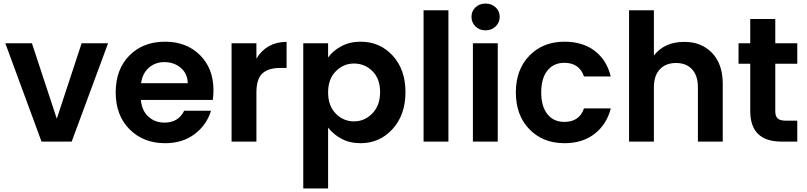

<svg xmlns="http://www.w3.org/2000/svg" viewBox="-20 -798 4545 1082"><path d="M10 -554H160L300 -129L440 -554H589L384 0H214Z M906 -448Q855 -448 819 -416.5Q783 -385 775 -329H1038Q1037 -383 999 -415.5Q961 -448 906 -448ZM1169 -174Q1145 -94 1077 -42.5Q1009 9 910 9Q788 9 710 -69.5Q632 -148 632 -277Q632 -407 709 -485Q786 -563 910 -563Q1031 -563 1107 -487.5Q1183 -412 1183 -289Q1183 -259 1179 -235H774Q779 -175 816 -141Q853 -107 907 -107Q985 -107 1018 -174Z M1425 -276V0H1285V-554H1425V-468Q1483 -562 1595 -562V-415H1558Q1492 -415 1458.5 -384Q1425 -353 1425 -276Z M1829 -474Q1856 -512 1903.5 -537.5Q1951 -563 2012 -563Q2121 -563 2193 -484.5Q2265 -406 2265 -279Q2265 -151 2192.5 -71Q2120 9 2012 9Q1951 9 1904.5 -16Q1858 -41 1829 -79V264H1689V-554H1829ZM1975 -440Q1915 -440 1872 -396Q1829 -352 1829 -277Q1829 -202 1872 -158Q1915 -114 1975 -114Q2035 -114 2078.5 -159Q2122 -204 2122 -279Q2122 -354 2079 -397Q2036 -440 1975 -440Z M2367 0V-740H2507V0Z M2645 0V-554H2785V0ZM2773 -649Q2750 -627 2716 -627Q2682 -627 2659.5 -649Q2637 -671 2637 -703Q2637 -735 2659.5 -756.5Q2682 -778 2716 -778Q2750 -778 2773 -756.5Q2796 -735 2796 -703Q2796 -671 2773 -649Z M3161 -563Q3264 -563 3331.5 -511.5Q3399 -460 3422 -367H3271Q3245 -444 3160 -444Q3100 -444 3065 -400.5Q3030 -357 3030 -277Q3030 -198 3065 -154.5Q3100 -111 3160 -111Q3245 -111 3271 -187H3422Q3399 -97 3331 -44Q3263 9 3161 9Q3040 9 2963.5 -69.5Q2887 -148 2887 -277Q2887 -406 2963.5 -484.5Q3040 -563 3161 -563Z M3525 0V-740H3665V-485Q3724 -562 3837 -562Q3933 -562 3993 -499.5Q4053 -437 4053 -325V0H3913V-306Q3913 -372 3880 -407.5Q3847 -443 3790 -443Q3732 -443 3698.5 -407.5Q3665 -372 3665 -306V0Z M4208 -172V-439H4142V-554H4208V-691H4349V-554H4473V-439H4349V-171Q4349 -143 4362.5 -130.5Q4376 -118 4408 -118H4473V0H4385Q4208 0 4208 -172Z"/></svg>

Font: SVN-Poppins SemiBold
Style: Regular
Weight: 600
Designer: Ninad Kale (Devanagari), Jonny Pinhorn (Latin)
Foundry: Indian Type Foundry
Version: Version 3.002 2017